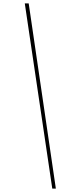

<svg xmlns="http://www.w3.org/2000/svg" viewBox="-20 -955 478 1131"><path d="M149 -935H126L288 156H309Z"/></svg>

Font: Poppins Devanagari Thin
Style: Italic
Weight: 100
Italic angle: -10°
Designer: Ninad Kale (Devanagari), Jonny Pinhorn (Latin)
Foundry: Indian Type Foundry
Version: 4.005